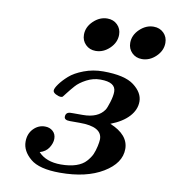

<svg xmlns="http://www.w3.org/2000/svg" viewBox="-79 -756 754 836"><g transform="rotate(10 298.0 -337.5)"><path d="M70.8 -96.2Q70.8 -131.3 92.3 -153.6Q113.8 -175.8 143.1 -175.8Q164.1 -175.8 178 -163.3Q191.9 -150.9 191.9 -129.9Q191.9 -110.8 179 -90.3Q166 -69.8 139.2 -62Q173.3 -24.9 238.8 -24.9Q277.8 -24.9 305.9 -34.4Q334 -43.9 349.6 -61.5Q365.2 -79.1 372.1 -94.5Q378.9 -109.9 383.8 -131.8Q387.7 -149.9 388.2 -162.1Q388.2 -218.3 288.1 -217.8H245.1Q220.2 -217.8 220.2 -232.9Q220.2 -249 234.9 -252.9Q237.8 -253.9 253.9 -253.9H295.9Q362.8 -253.9 390.1 -293.9Q396 -302.7 404.5 -330.3Q413.1 -357.9 413.1 -377Q413.1 -418.9 346.2 -418.9H344.2Q313.5 -418.9 284.2 -403.6Q254.9 -388.2 239 -370.1Q223.1 -352.1 210 -335Q196.8 -317.9 195.8 -316.9Q191.9 -314.9 188 -314.9Q178.2 -314.9 165.5 -321.5Q152.8 -328.1 152.8 -336.9Q152.8 -346.7 166.5 -365.7Q180.2 -384.8 203.1 -405.3Q226.1 -425.8 266.1 -440.9Q306.2 -456.1 351.1 -456.1Q446.3 -456.1 487.5 -424.6Q528.8 -393.1 528.8 -354Q528.8 -317.9 501 -287.4Q473.1 -256.8 420.9 -236.8Q503.9 -202.6 503.9 -139.9Q503.9 -77.1 430.9 -33Q357.9 11.2 241.2 11.2Q149.4 11.2 110.1 -22Q70.8 -55.2 70.8 -96.2ZM240.2 -599.1Q240.2 -633.3 267.8 -659.7Q295.4 -686 329.1 -686Q356 -686 373.5 -668.7Q391.1 -651.4 391.1 -625Q391.1 -590.8 363.8 -564.5Q336.4 -538.1 302.2 -538.1Q275.4 -538.1 257.8 -555.7Q240.2 -573.2 240.2 -599.1ZM444.8 -599.1Q444.8 -633.3 472.4 -659.7Q500 -686 533.7 -686Q560.5 -686 578.1 -668.7Q595.7 -651.4 595.7 -625Q595.7 -590.8 568.4 -564.5Q541 -538.1 506.8 -538.1Q480 -538.1 462.4 -555.7Q444.8 -573.2 444.8 -599.1Z"/></g></svg>

Font: CMU Serif
Style: BoldItalic
Weight: 700
Italic angle: -14.04°
Version: Version 0.7.0